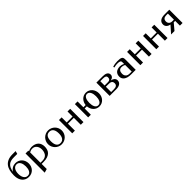

<svg xmlns="http://www.w3.org/2000/svg" viewBox="495 -2587 4705 4705"><g transform="rotate(-45 2848.0 -234.0)"><path d="M48.8 -282.7Q49.3 -368.7 66.7 -440.4Q84 -512.2 124 -563.7Q164.1 -615.2 229.2 -644Q294.4 -672.9 390.1 -672.9H500.5L480 -595.7H359.9Q305.2 -595.7 261 -584.5Q216.8 -573.2 183.6 -545.9Q150.4 -518.6 128.4 -472.9Q106.4 -427.2 96.7 -358.9Q111.3 -385.7 132.3 -406.5Q153.3 -427.2 178 -441.2Q202.6 -455.1 230.2 -462.2Q257.8 -469.2 285.6 -469.2Q337.4 -469.2 379.9 -450.4Q422.4 -431.6 452.4 -399.4Q482.4 -367.2 499 -323.5Q515.6 -279.8 515.6 -230Q515.6 -180.7 499 -137.5Q482.4 -94.2 452.4 -62.3Q422.4 -30.3 379.9 -11.7Q337.4 6.8 285.6 6.8Q234.9 6.8 191.4 -11.7Q147.9 -30.3 116.2 -66.4Q84.5 -102.5 66.7 -155.8Q48.8 -209 48.8 -277.8ZM150.9 -230Q150.9 -190.9 158.7 -155.5Q166.5 -120.1 183.1 -93Q199.7 -65.9 225.1 -49.8Q250.5 -33.7 285.6 -33.7Q320.8 -33.7 345.2 -49.8Q369.6 -65.9 384.8 -93Q399.9 -120.1 406.7 -155.5Q413.6 -190.9 413.6 -230Q413.6 -266.1 406.7 -301.8Q399.9 -337.4 384.8 -365.5Q369.6 -393.6 345.2 -410.9Q320.8 -428.2 285.6 -428.2Q250.5 -428.2 225.1 -411.9Q199.7 -395.5 183.1 -367.9Q166.5 -340.3 158.7 -304.4Q150.9 -268.6 150.9 -230Z M729.5 -435.5Q757.3 -452.6 788.6 -460.9Q819.8 -469.2 844.7 -469.2Q906.7 -469.2 951.9 -452.4Q997.1 -435.5 1026.6 -406Q1056.2 -376.5 1070.3 -335.7Q1084.5 -294.9 1084.5 -247.1Q1084.5 -198.7 1071.5 -154.1Q1058.6 -109.4 1025.6 -75.2Q992.7 -41 936 -20.5Q879.4 0 792.5 0H729.5V176.8L630.9 205.1V-460H729.5ZM834.5 -428.2Q803.2 -428.2 778.1 -420.9Q752.9 -413.6 729.5 -399.4V-40H792.5Q836.4 -40 867.7 -50.8Q898.9 -61.5 920.4 -79.3Q941.9 -97.2 954.8 -119.4Q967.8 -141.6 974.6 -164.8Q981.4 -188 983.6 -209.7Q985.8 -231.4 985.8 -248Q985.8 -283.7 975.8 -316.2Q965.8 -348.6 946.5 -373.5Q927.2 -398.4 899.2 -413.3Q871.1 -428.2 834.5 -428.2Z M1418.9 -469.2Q1469.2 -469.2 1513.2 -450.4Q1557.1 -431.6 1589.6 -399.2Q1622.1 -366.7 1640.6 -323Q1659.2 -279.3 1659.2 -230Q1659.2 -180.2 1640.6 -136.5Q1622.1 -92.8 1589.6 -60.3Q1557.1 -27.8 1513.2 -9Q1469.2 9.8 1418.9 9.8Q1369.6 9.8 1326.4 -9Q1283.2 -27.8 1251 -60.3Q1218.8 -92.8 1200 -136.5Q1181.2 -180.2 1181.2 -230Q1181.2 -279.3 1200 -323Q1218.8 -366.7 1251 -399.2Q1283.2 -431.6 1326.4 -450.4Q1369.6 -469.2 1418.9 -469.2ZM1418 -424.8Q1379.9 -424.8 1353.8 -410.2Q1327.6 -395.5 1311.5 -369.1Q1295.4 -342.8 1288.3 -306.6Q1281.2 -270.5 1281.2 -228Q1281.2 -186 1288.6 -150.4Q1295.9 -114.7 1312 -88.6Q1328.1 -62.5 1354.2 -47.9Q1380.4 -33.2 1418 -33.2Q1455.6 -33.2 1481.9 -47.9Q1508.3 -62.5 1525.1 -88.6Q1542 -114.7 1549.6 -150.4Q1557.1 -186 1557.1 -228Q1557.1 -270.5 1549.6 -306.6Q1542 -342.8 1525.1 -369.1Q1508.3 -395.5 1481.9 -410.2Q1455.6 -424.8 1418 -424.8Z M1881.8 -284.2H2085.9V-460H2178.2V0H2085.9V-241.2H1881.8V0H1789.6V-460H1881.8Z M2434.1 -257.3H2511.7Q2516.1 -302.2 2534.2 -341.1Q2552.2 -379.9 2580.6 -408.4Q2608.9 -437 2646.7 -453.1Q2684.6 -469.2 2728.5 -469.2Q2776.4 -469.2 2816.7 -450.4Q2856.9 -431.6 2886 -399.4Q2915 -367.2 2931.2 -323.5Q2947.3 -279.8 2947.3 -230Q2947.3 -180.7 2931.2 -137.5Q2915 -94.2 2886 -62.3Q2856.9 -30.3 2816.7 -11.7Q2776.4 6.8 2728.5 6.8Q2683.1 6.8 2644.5 -10.3Q2606 -27.3 2577.1 -57.1Q2548.3 -86.9 2531 -127.2Q2513.7 -167.5 2510.7 -214.4H2434.1V0H2341.8V-460H2434.1ZM2612.8 -230Q2612.8 -190.9 2619.1 -155.5Q2625.5 -120.1 2639.2 -93Q2652.8 -65.9 2674.8 -49.8Q2696.8 -33.7 2728.5 -33.7Q2759.8 -33.7 2782 -49.8Q2804.2 -65.9 2818.1 -93Q2832 -120.1 2838.4 -155.5Q2844.7 -190.9 2844.7 -230Q2844.7 -266.1 2838.4 -301.8Q2832 -337.4 2818.1 -365.5Q2804.2 -393.6 2782 -410.9Q2759.8 -428.2 2728.5 -428.2Q2696.8 -428.2 2674.8 -411.9Q2652.8 -395.5 2639.2 -367.9Q2625.5 -340.3 2619.1 -304.4Q2612.8 -268.6 2612.8 -230Z M3086.4 -460H3308.6Q3342.8 -460 3373.3 -454.3Q3403.8 -448.7 3426.3 -435.5Q3448.7 -422.4 3461.9 -400.6Q3475.1 -378.9 3475.1 -346.2Q3475.1 -310.1 3448.7 -283.7Q3422.4 -257.3 3373 -247.6Q3399.4 -243.7 3421.9 -233.6Q3444.3 -223.6 3460.7 -208.7Q3477.1 -193.8 3486.3 -174.3Q3495.6 -154.8 3495.6 -131.8Q3495.6 -96.7 3481.2 -71.8Q3466.8 -46.9 3442.4 -30.8Q3418 -14.6 3384.8 -7.3Q3351.6 0 3314.5 0H3086.4ZM3178.7 -224.1V-41H3278.8Q3335 -41 3364.3 -63.5Q3393.6 -85.9 3393.6 -131.8Q3393.6 -160.2 3384.3 -178.2Q3375 -196.3 3358.6 -206.5Q3342.3 -216.8 3319.8 -220.5Q3297.4 -224.1 3270.5 -224.1ZM3178.7 -417V-267.1H3293.9Q3313.5 -267.1 3329.6 -271.2Q3345.7 -275.4 3356.7 -284.9Q3367.7 -294.4 3373.8 -309.6Q3379.9 -324.7 3379.9 -346.2Q3379.9 -385.3 3354 -401.1Q3328.1 -417 3271.5 -417Z M3785.6 -426.8Q3762.2 -426.8 3744.9 -425.3Q3727.5 -423.8 3713.4 -421.4Q3699.2 -418.9 3687 -415.8Q3674.8 -412.6 3662.6 -409.2L3650.9 -440.9Q3691.9 -456.1 3736.6 -462.6Q3781.2 -469.2 3821.3 -469.2Q3872.6 -469.2 3905.5 -463.9Q3938.5 -458.5 3957 -446Q3975.6 -433.6 3982.7 -412.8Q3989.7 -392.1 3989.7 -360.8V0H3829.6Q3764.2 0 3718 -13.7Q3671.9 -27.3 3642.6 -50.5Q3613.3 -73.7 3599.6 -103.8Q3585.9 -133.8 3585.9 -167Q3585.9 -208 3598.9 -239.3Q3611.8 -270.5 3636.2 -291.7Q3660.6 -313 3695.8 -324Q3731 -335 3775.9 -335Q3800.3 -335 3831.3 -326.7Q3862.3 -318.4 3890.6 -301.8V-362.8Q3890.6 -374 3888.2 -385.5Q3885.7 -397 3875.5 -406Q3865.2 -415 3844 -420.9Q3822.8 -426.8 3785.6 -426.8ZM3890.6 -40V-266.1Q3867.2 -280.3 3841.8 -287.1Q3816.4 -293.9 3785.6 -293.9Q3761.2 -293.9 3742.4 -285.2Q3723.6 -276.4 3710.9 -260.3Q3698.2 -244.1 3691.7 -221.7Q3685.1 -199.2 3685.1 -171.9Q3685.1 -164.1 3685.8 -151.4Q3686.5 -138.7 3690.7 -124Q3694.8 -109.4 3703.4 -94.5Q3711.9 -79.6 3727.5 -67.4Q3743.2 -55.2 3767.1 -47.6Q3791 -40 3825.7 -40Z M4243.2 -284.2H4447.3V-460H4539.6V0H4447.3V-241.2H4243.2V0H4150.9V-460H4243.2Z M4795.9 -284.2H5000V-460H5092.3V0H5000V-241.2H4795.9V0H4703.6V-460H4795.9Z M5613.3 0H5521.5V-164.6H5471.7L5333.5 0H5215.3L5376.5 -182.1Q5350.6 -186.5 5327.4 -197Q5304.2 -207.5 5286.4 -223.9Q5268.6 -240.2 5258.1 -262.2Q5247.6 -284.2 5247.6 -312Q5247.6 -385.3 5300.3 -422.6Q5353 -460 5448.2 -460H5613.3ZM5350.1 -313Q5350.1 -288.6 5358.4 -269.3Q5366.7 -250 5381.8 -236.1Q5397 -222.2 5418.2 -214.8Q5439.5 -207.5 5465.3 -207.5H5521.5V-417H5465.3Q5439.5 -417 5418.2 -411.4Q5397 -405.8 5381.8 -393.3Q5366.7 -380.9 5358.4 -361.1Q5350.1 -341.3 5350.1 -313Z"/></g></svg>

Font: Federov2
Style: Regular
Weight: 400
Designer: Olexa M. Volochay | Cyreal.org
Foundry: Olexa M. Volochay | Cyreal.org
Version: Version 1.000